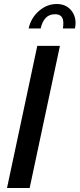

<svg xmlns="http://www.w3.org/2000/svg" viewBox="-20 -938 397 958"><path d="M166 -709H279L128 0H15ZM123 -796Q134 -848 174 -883Q214 -918 263 -918Q306 -918 331.5 -890.5Q357 -863 357 -823Q357 -811 354 -796H294Q295 -803 295.5 -809.5Q296 -816 296 -823Q296 -867 255 -867Q225 -867 207.5 -848Q190 -829 183 -796Z"/></svg>

Font: Raleway SemiBold
Style: Italic
Weight: 600
Italic angle: -12°
Designer: Matt McInerney, Pablo Impallari, Rodrigo Fuenzalida
Foundry: Matt McInerney, Pablo Impallari, Rodrigo Fuenzalida
Version: Version 4.026